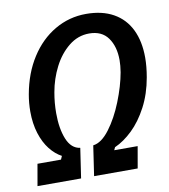

<svg xmlns="http://www.w3.org/2000/svg" viewBox="-82 -802 768 872"><g transform="rotate(-10 302.0 -366.0)"><path d="M38 -100H146.5L153.5 -116Q124 -131.5 99.8 -162.2Q75.5 -193 61.2 -238.2Q47 -283.5 47 -339Q47 -378.5 54 -417.5Q71 -512.5 116.5 -583.5Q162 -654.5 228.5 -693.2Q295 -732 373 -732Q447 -732 498.8 -703Q550.5 -674 577 -619.8Q603.5 -565.5 603.5 -490Q603.5 -449 595 -400.5Q582 -326 551 -267.2Q520 -208.5 480 -170Q440 -131.5 398 -113L392 -100H500L482.5 0H281.5L302 -138.5Q340.5 -143 378 -192.8Q415.5 -242.5 443.2 -312.2Q471 -382 482 -443.5Q487 -474.5 487 -498.5Q487 -562 458.2 -602Q429.5 -642 371.5 -642Q319.5 -642 277.5 -608.2Q235.5 -574.5 208 -520.8Q180.5 -467 170 -406.5Q161.5 -359.5 161.5 -311Q161.5 -240 181.2 -191.5Q201 -143 242 -137.5L221.5 0H20.5Z"/></g></svg>

Font: JuliaMono BoldItalic
Style: Regular
Weight: 700
Italic angle: -9°
Monospace: yes
Designer: cormullion
Foundry: corm
Version: Version 0.049; ttfautohint (v1.8.4)